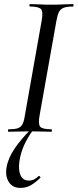

<svg xmlns="http://www.w3.org/2000/svg" viewBox="-20 -645 380 940"><path d="M22 0Q19 0 19 -6Q19 -12 22 -12Q51 -12 66.5 -17Q82 -22 90 -37Q98 -52 102 -81L184 -544Q192 -587 181 -600Q170 -613 127 -613Q124 -613 124 -619Q124 -625 127 -625Q148 -625 174.5 -623.5Q201 -622 230 -622Q263 -622 290 -623.5Q317 -625 337 -625Q340 -625 340 -619Q340 -613 337 -613Q308 -613 292 -607Q276 -601 268.5 -586Q261 -571 256 -542L174 -81Q166 -38 176.5 -25Q187 -12 232 -12Q234 -12 234 -6Q234 0 232 0Q211 0 185 -1Q159 -2 126 -2Q97 -2 70 -1Q43 0 22 0ZM80 275Q42 275 23.5 246.5Q5 218 12 175Q20 128 52.5 81Q85 34 132 -13L141 -7Q114 30 97.5 67Q81 104 75 145Q69 187 80.5 213Q92 239 121 239Q137 239 148.5 232.5Q160 226 169 217Q172 215 176 219.5Q180 224 177 226Q150 252 128 263.5Q106 275 80 275Z"/></svg>

Font: Cormorant Medium
Style: Italic
Weight: 500
Italic angle: -10°
Designer: Christian Thalmann (Catharsis Fonts)
Foundry: Catharsis Fonts
Version: Version 4.000